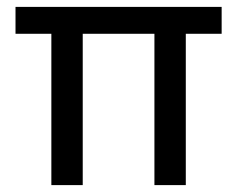

<svg xmlns="http://www.w3.org/2000/svg" viewBox="-20 -537 688 557"><path d="M129 0V-502H220V0ZM428 0V-502H519V0ZM25 -439V-517H623V-439Z"/></svg>

Font: Bricolage Grotesque 18pt
Style: Regular
Weight: 400
Version: Version 1.001;gftools[0.9.33.dev8+g029e19f]